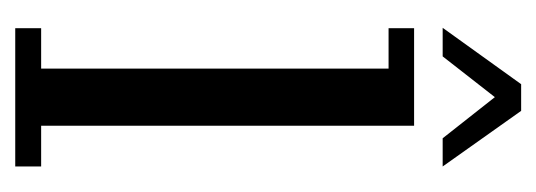

<svg xmlns="http://www.w3.org/2000/svg" viewBox="-246 -458 704 252"><g transform="rotate(90 106.0 -332.0)"><path d="M17 0V-34H70V-490H17V-523.5H145V-34H198.5V0ZM16.5 -561 90.5 -664H125.5L198.5 -561H161.5L107.5 -629.5L54 -561Z"/></g></svg>

Font: Imbue Thin 10pt
Style: Regular
Weight: 400
Version: Version 1.102